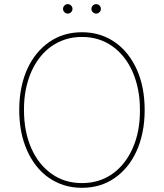

<svg xmlns="http://www.w3.org/2000/svg" viewBox="-20 -892 787 922"><path d="M72.4 0ZM373.6 9.9Q326.7 9.9 286.4 -3Q246.1 -16 212.9 -39.4Q179.7 -62.9 153.9 -95.7Q128.2 -128.6 110.4 -168.7Q72.4 -253.2 72.4 -363.6Q72.4 -421.9 82.7 -471.8Q93 -521.7 112 -562.7Q131 -603.7 157.5 -635.7Q183.9 -667.6 216.3 -690Q283.7 -737.2 373.6 -737.2Q420.5 -737.2 460.8 -724.3Q501.1 -711.3 534.1 -687.9Q567.1 -664.4 592.9 -631.6Q618.6 -598.7 636.7 -558.9Q674.7 -474.4 674.7 -363.6Q674.7 -305.4 664.2 -255.5Q653.8 -205.6 634.9 -164.6Q616.1 -123.6 589.7 -91.6Q563.2 -59.7 530.9 -37.3Q463.4 9.9 373.6 9.9ZM373.6 -12.8Q456.7 -12.8 519.2 -56.8Q582 -100.9 617.2 -180.4Q652 -258.5 652 -360.4V-363.6Q652.3 -415.5 643.1 -461.6Q633.9 -507.8 616.7 -547.1Q599.4 -586.3 574.8 -617.4Q550.1 -648.4 519 -670.3Q487.9 -692.1 451.2 -703.5Q414.4 -714.8 373.6 -714.5Q332.7 -714.8 296.2 -703.5Q259.6 -692.1 228.5 -670.6Q197.4 -649.1 172.6 -617.9Q147.7 -586.6 130.5 -547.6Q113.3 -508.5 104 -462.2Q94.8 -415.8 95.2 -363.6Q95.2 -260.7 130 -180.8Q164.8 -101.9 227.6 -57.5Q289.8 -12.8 373.6 -12.8ZM305.4 -826.7Q296.2 -826.7 289.4 -833.5Q282.7 -840.2 282.7 -849.4Q282.7 -858.7 289.4 -865.4Q296.2 -872.2 305.4 -872.2Q314.6 -872.2 321.4 -865.4Q328.1 -858.7 328.1 -849.4Q328.1 -840.2 321.4 -833.5Q314.6 -826.7 305.4 -826.7ZM441.8 -826.7Q432.5 -826.7 425.8 -833.5Q419 -840.2 419 -849.4Q419 -858.7 425.8 -865.4Q432.5 -872.2 441.8 -872.2Q451 -872.2 457.7 -865.4Q464.5 -858.7 464.5 -849.4Q464.5 -840.2 457.7 -833.5Q451 -826.7 441.8 -826.7Z"/></svg>

Font: Linik Sans Thin
Style: Regular
Weight: 100
Designer: Fonts by Rasmus Andersson / Changes by Cristiano Sobral with parts from Marc Monis
Foundry: rsms
Version: Version 3.020; ttfautohint (v1.6)